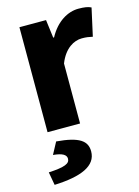

<svg xmlns="http://www.w3.org/2000/svg" viewBox="-115 -573 634 878"><g transform="rotate(-15 202.5 -134.0)"><path d="M63 0H217V-284C243 -350 288 -374 325 -374C347 -374 358 -372 376 -368L405 -499C391 -506 374 -509 345 -509C295 -509 240 -478 204 -411H200L189 -497H63ZM32 241C159 236 233 205 233 136C233 87 199 60 90 51L60 107C105 111 122 123 122 141C122 164 98 175 21 179Z"/></g></svg>

Font: Source Sans Pro
Style: Bold
Weight: 700
Designer: Paul D. Hunt
Foundry: Adobe Systems Incorporated
Version: Version 3.006;hotconv 1.0.111;makeotfexe 2.5.65597